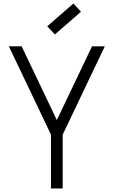

<svg xmlns="http://www.w3.org/2000/svg" viewBox="-20 -1061 640 1081"><path d="M267 0V-303L30 -800H102L300 -385L498 -800H570L333 -303V0ZM289 -867 246 -913 393 -1041 436 -995Z"/></svg>

Font: Victor Mono Thin Light
Style: Regular
Weight: 300
Monospace: yes
Version: Version 1.561;gftools[0.9.30]